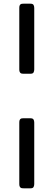

<svg xmlns="http://www.w3.org/2000/svg" viewBox="-20 -770 290 1040"><path d="M84.5 -727.1Q84.5 -735.4 86.4 -740Q88.4 -744.6 91.6 -746.8Q94.7 -749 98.9 -749.5Q103 -750 107.4 -750H144.5Q157.2 -750 161.4 -743.7Q165.5 -737.3 165.5 -727.1V-393.6Q165.5 -385.3 161.9 -377.9Q158.2 -370.6 145.5 -370.6H108.4Q104 -370.6 99.6 -371.1Q95.2 -371.6 92 -373.8Q88.9 -376 86.7 -380.6Q84.5 -385.3 84.5 -393.6ZM84.5 -106.4Q84.5 -114.7 86.4 -119.4Q88.4 -124 91.6 -126.2Q94.7 -128.4 98.9 -128.9Q103 -129.4 107.4 -129.4H144.5Q157.2 -129.4 161.4 -123Q165.5 -116.7 165.5 -106.4V227.1Q165.5 235.4 161.9 242.7Q158.2 250 145.5 250H108.4Q104 250 99.6 249.5Q95.2 249 92 246.8Q88.9 244.6 86.7 240Q84.5 235.4 84.5 227.1Z"/></svg>

Font: Fascinate Cyrillic
Style: Regular
Weight: 900
Designer: Denis Ignatov
Foundry: Astigmatic (AOETI)
Version: Version 1.00 November 30, 2018, initial release